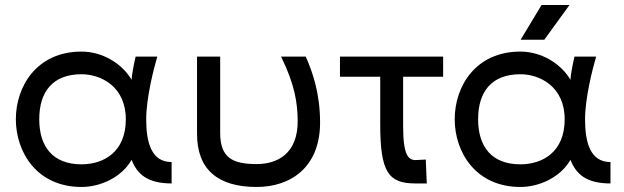

<svg xmlns="http://www.w3.org/2000/svg" viewBox="-20 -729 2480 763"><path d="M304 14C380 14 464 -25 503 -94C525 -37 566 0 662 0V-85C580 -85 561 -166 561 -255C561 -338 590 -453 605 -504H519C511 -472 503 -425 503 -412C466 -475 389 -524 304 -524C126 -524 43 -386 43 -255C43 -125 126 14 304 14ZM136 -255C136 -365 190 -434 304 -434C380 -434 480 -386 480 -255C480 -123 390 -76 304 -76C190 -76 136 -146 136 -255Z M1000 14C1135 14 1252 -64 1252 -242C1252 -354 1224 -439 1195 -504H1097C1153 -390 1162 -317 1163 -252C1165 -117 1081 -77 1000 -77C904 -77 855 -102 855 -201V-504H763V-197C763 -56 845 14 1000 14Z M1631 0H1676L1672 -95L1635 -93C1602 -91 1582 -113 1582 -228V-424H1741V-504H1331V-424H1491V-235C1491 -44 1524 0 1631 0Z M2048 14C2124 14 2208 -25 2247 -94C2269 -37 2310 0 2406 0V-85C2324 -85 2305 -166 2305 -255C2305 -338 2334 -453 2349 -504H2263C2255 -472 2247 -425 2247 -412C2210 -475 2133 -524 2048 -524C1870 -524 1787 -386 1787 -255C1787 -125 1870 14 2048 14ZM1880 -255C1880 -365 1934 -434 2048 -434C2124 -434 2224 -386 2224 -255C2224 -123 2134 -76 2048 -76C1934 -76 1880 -146 1880 -255ZM2049 -571H2143L2243 -709H2132Z"/></svg>

Font: Hibana 45 SubMedium
Style: Regular
Weight: 500
Width: 6
Designer: pygmalion
Foundry: ybstudio
Version: Version 2021.007;FEAKit 1.0